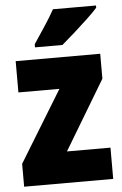

<svg xmlns="http://www.w3.org/2000/svg" viewBox="-54 -805 538 844"><g transform="rotate(-5 215.0 -383.0)"><path d="M411 0H18V-101L210 -415H29V-553H402V-443L219 -138H411ZM402 -756Q386 -738 357.5 -711Q329 -684 297.5 -656Q266 -628 240 -606H119V-620Q143 -656 168.5 -694.5Q194 -733 212 -766H402Z"/></g></svg>

Font: Noto Sans Gurmukhi UI Condensed Black
Style: Regular
Weight: 900
Width: 3
Designer: Jelle Bosma - Monotype Design Team
Foundry: Monotype Imaging Inc.
Version: Version 2.004; ttfautohint (v1.8.4.7-5d5b)